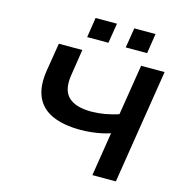

<svg xmlns="http://www.w3.org/2000/svg" viewBox="-128 -1027 1093 1145"><g transform="rotate(15 418.5 -455.0)"><path d="M545 0 588 -270Q566 -262 535 -255.5Q504 -249 470.5 -245.5Q437 -242 407 -242Q301 -242 231.5 -273Q162 -304 133.5 -369Q105 -434 121 -533L149 -705H294L269 -544Q254 -450 298 -407Q342 -364 441 -364Q479 -364 523 -371.5Q567 -379 607 -393L657 -705H802L690 0ZM540 -787 560 -910H691L672 -787ZM302 -787 321 -910H453L433 -787Z"/></g></svg>

Font: Nunito Sans 7pt SemiExpanded
Style: Bold Italic
Weight: 700
Width: 6
Italic angle: -9°
Designer: Vernon Adams
Foundry: Vernon Adams
Version: Version 3.101;gftools[0.9.27]